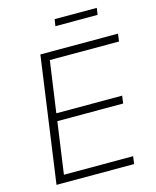

<svg xmlns="http://www.w3.org/2000/svg" viewBox="-133 -1009 892 1099"><g transform="rotate(-15 313.5 -459.5)"><path d="M63 0H523L529 -45H119L162 -351H552L558 -396H168L211 -700H621L627 -745H167ZM292 -879H542L548 -919H298Z"/></g></svg>

Font: Mluvka ExtraLight
Style: Italic
Weight: 200
Italic angle: -8°
Designer: Modified by Jiří Krblich, Original typeface by Gumpita Rahayu
Foundry: Gumpita Rahayu & Jiří Krblich
Version: Version 2.000;Glyphs 3.1.1 (3134)